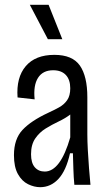

<svg xmlns="http://www.w3.org/2000/svg" viewBox="-20 -768 447 798"><path d="M147 10Q122 10 96.5 -2.5Q71 -15 54.5 -44.5Q38 -74 38 -123Q38 -190 73.5 -228Q109 -266 180 -299Q204 -310 225 -321.5Q246 -333 259 -351.5Q272 -370 272 -401Q272 -437 253.5 -456.5Q235 -476 201 -476Q158 -476 138 -444.5Q118 -413 124 -355L53 -363Q47 -446 87 -493Q127 -540 206 -540Q281 -540 312 -495.5Q343 -451 343 -364V-209Q343 -182 345 -144.5Q347 -107 350 -68.5Q353 -30 356 0H289Q286 -31 285 -65.5Q284 -100 283 -131H271Q255 -59 223 -24.5Q191 10 147 10ZM166 -55Q231 -55 272 -197V-292Q251 -276 223.5 -263Q196 -250 170 -234Q144 -218 126.5 -192.5Q109 -167 109 -127Q109 -91 124.5 -73Q140 -55 166 -55ZM179 -605 104 -748H182L239 -605Z"/></svg>

Font: Bricolage Grotesque 12pt Condensed Light
Style: Regular
Weight: 300
Width: 3
Designer: Mathieu Triay
Foundry: Atelier Triay
Version: Version 1.001; ttfautohint (v1.8.4.7-5d5b);gftools[0.9.33.de